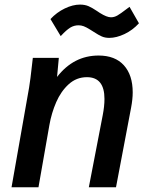

<svg xmlns="http://www.w3.org/2000/svg" viewBox="-20 -796 640 816"><path d="M115.5 -515.5 119.5 -550H230L222.5 -469Q293 -560 399 -560Q469 -560 506.5 -518.5Q544 -477 544 -403.5Q544 -374 537 -337.5L473 0H357.5L416.5 -306Q424 -344.5 424 -375.5Q424 -468 349.5 -468Q305 -468 272 -438Q239 -408 219 -362Q199 -316 190 -265L143.5 0H29L103.5 -423Q109.5 -459 115.5 -515.5ZM378.5 -660.5 362.5 -670.5Q346.5 -680.5 335.8 -684.5Q325 -688.5 314 -688.5Q295 -688.5 278.8 -678.8Q262.5 -669 238 -642.5L194.5 -715Q221 -743.5 255.2 -760Q289.5 -776.5 320 -776.5Q341 -776.5 356.8 -769.5Q372.5 -762.5 392.5 -749L404.5 -741Q434 -722.5 451.5 -722.5Q465.5 -722.5 479 -730.2Q492.5 -738 516.5 -756.5L530.5 -767L570.5 -697Q543.5 -667.5 509 -651.2Q474.5 -635 444.5 -635Q426.5 -635 412.8 -641Q399 -647 378.5 -660.5Z"/></svg>

Font: JuliaMono SemiBold
Style: Italic
Weight: 600
Italic angle: -9°
Monospace: yes
Designer: cormullion
Foundry: corm
Version: Version 0.056; ttfautohint (v1.8.4)